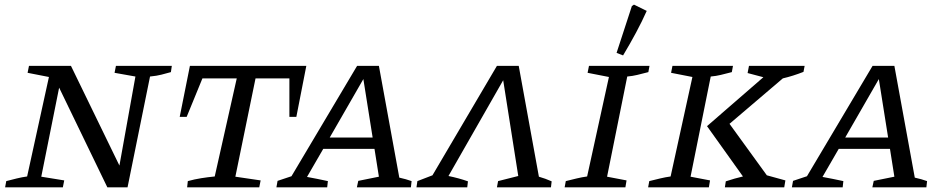

<svg xmlns="http://www.w3.org/2000/svg" viewBox="-20 -808 4075 828"><path d="M480 -524H721L717 -497Q695 -491 676 -486Q657 -481 627 -478L530 0H443L235 -430L158 -46L257 -30L251 0H2L7 -27Q30 -33 52.5 -38.5Q75 -44 97 -47L191 -476L99 -494L105 -524H286L495 -94L564 -478L474 -494Z M1301 -524 1258 -304H1228V-470H1082L995 -46L1104 -30L1098 0H787L790 -27Q819 -35 847.5 -39.5Q876 -44 906 -47L1001 -470H853L785 -304H755L799 -524Z M1702 -42Q1716 -39 1730 -35Q1744 -31 1755 -27L1752 0H1519L1525 -28L1614 -46L1595 -166H1374L1304 -45Q1326 -41 1348.5 -36.5Q1371 -32 1394 -27L1391 0H1172L1177 -28L1237 -48L1520 -524H1614ZM1402 -215H1587L1547 -467Z M2217 -524 2304 -46Q2332 -38 2359 -26L2356 0H2123L2128 -27L2215 -49L2150 -462L1914 -49Q1958 -40 1998 -26L1995 0H1776L1780 -27L1845 -52L2123 -524Z M2415 0 2420 -27Q2444 -33 2467 -38.5Q2490 -44 2512 -47L2606 -476L2514 -494L2520 -524H2781L2776 -497Q2749 -490 2728.5 -485Q2708 -480 2685 -478L2598 -46L2682 -30L2677 0ZM2667 -569 2639 -580 2705 -782 2714 -788 2769 -761Q2749 -716 2723 -667.5Q2697 -619 2667 -569Z M2775 0 2780 -27Q2804 -33 2827 -38.5Q2850 -44 2872 -47L2966 -476L2874 -494L2880 -524H3141L3136 -497Q3109 -490 3088.5 -485Q3068 -480 3045 -478L2958 -46L3042 -30L3037 0ZM3106 0 3110 -26Q3149 -39 3184 -47L3029 -264L3272 -475L3204 -493L3210 -524H3450L3445 -498Q3399 -480 3356 -470L3126 -274L3287 -52L3367 -30L3362 0Z M3925 -42Q3939 -39 3953 -35Q3967 -31 3978 -27L3975 0H3742L3748 -28L3837 -46L3818 -166H3597L3527 -45Q3549 -41 3571.5 -36.5Q3594 -32 3617 -27L3614 0H3395L3400 -28L3460 -48L3743 -524H3837ZM3625 -215H3810L3770 -467Z"/></svg>

Font: Piazzolla SC
Style: Italic
Weight: 400
Italic angle: -11.3°
Designer: Juan Pablo del Peral
Foundry: Huerta Tipografica
Version: Version 1.330